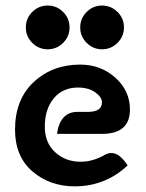

<svg xmlns="http://www.w3.org/2000/svg" viewBox="-20 -659 523 686"><path d="M256.8 -259.3H294.9Q344.2 -259.3 344.2 -293.5Q344.2 -312 320.3 -329.1Q296.4 -346.2 258.3 -346.2Q204.1 -346.2 172.1 -307.6Q140.1 -269 140.1 -206.5Q140.1 -148.9 177.2 -115Q214.4 -81.1 268.1 -81.1Q311.5 -81.1 354 -105.5Q365.7 -112.3 377.9 -112.3Q407.7 -112.3 436 -67.9Q356 6.8 247.1 6.8Q158.2 6.8 95.9 -46.6Q33.7 -100.1 33.7 -195.8Q33.7 -303.7 100.6 -366Q167.5 -428.2 266.6 -428.2Q340.3 -428.2 392.3 -381.3Q444.3 -334.5 444.3 -267.6Q444.3 -180.7 344.7 -180.7H183.6Q194.8 -259.3 256.8 -259.3ZM344.7 -482.9Q312.5 -482.9 289.6 -505.9Q266.6 -528.8 266.6 -561Q266.6 -593.3 289.6 -616.2Q312.5 -639.2 344.7 -639.2Q377 -639.2 399.9 -616.2Q422.9 -593.3 422.9 -561Q422.9 -528.8 399.9 -505.9Q377 -482.9 344.7 -482.9ZM150.4 -482.9Q118.2 -482.9 95.2 -505.9Q72.3 -528.8 72.3 -561Q72.3 -593.3 95.2 -616.2Q118.2 -639.2 150.4 -639.2Q182.6 -639.2 205.6 -616.2Q228.5 -593.3 228.5 -561Q228.5 -528.8 205.6 -505.9Q182.6 -482.9 150.4 -482.9Z"/></svg>

Font: Bainsley
Style: Bold
Weight: 700
Designer: Paul James MIller
Foundry: High-Logic / Made with FontCreator
Version: Version 1.411;March 28, 2021;FontCreator 13.0.0.2683 64-bit